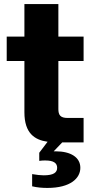

<svg xmlns="http://www.w3.org/2000/svg" viewBox="-20 -700 454 944"><path d="M100 -680V-520H13V-400H100V-148C100 -45 150 -12 214 -3L173 51V91C183 89 193 89 203 89C244 89 261 102 261 125C261 148 244 162 195 162C181 162 160 160 138 156V216C163 222 188 224 213 224C327 224 375 176 375 125C375 73 327 44 254 44H244L286 0H391V-120H313C276 -120 267 -135 267 -164V-400H391V-520H267V-680Z"/></svg>

Font: Aspekta 800
Style: Regular
Weight: 800
Designer: Ivo Dolenc
Version: Version 2.000